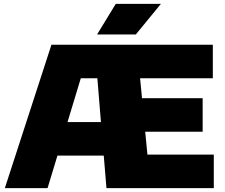

<svg xmlns="http://www.w3.org/2000/svg" viewBox="-20 -971 1163 991"><path d="M741 -173H1083.5V0H529.5L515.5 -168H276.5L225.5 0H5L245.5 -740H1078.5V-567H703L713 -464H1026V-291H729.5ZM328.5 -341H501L482.5 -567H397ZM481 -793 577.5 -951H810.5L681 -793Z"/></svg>

Font: Encode Sans Semi Expanded Black
Style: Regular
Weight: 900
Width: 6
Designer: Multiple Designers
Foundry: Impallari Type
Version: Version 2.000